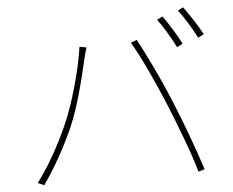

<svg xmlns="http://www.w3.org/2000/svg" viewBox="-54 -860 1108 913"><g transform="rotate(-5 500.0 -403.5)"><path d="M751 -761 724 -748C751 -711 788 -650 807 -610L835 -624C813 -668 776 -726 751 -761ZM852 -796 826 -783C855 -746 888 -691 911 -646L939 -660C919 -699 879 -760 852 -796ZM243 -290C209 -212 155 -109 91 -24L121 -11C181 -97 231 -189 269 -275C318 -387 352 -546 365 -600C370 -620 373 -630 378 -646L345 -652C331 -549 286 -386 243 -290ZM735 -346C778 -241 834 -96 857 -11L887 -20C861 -102 808 -249 763 -356C716 -471 656 -593 619 -661L590 -650C634 -577 693 -447 735 -346Z"/></g></svg>

Font: Noto Sans JP Thin
Style: Regular
Weight: 100
Designer: Ryoko NISHIZUKA 西塚涼子 (kana, bopomofo & ideographs); Paul D. Hunt (Latin, Greek & Cyrillic); Sandoll Communications 산돌커뮤니
Foundry: Adobe
Version: Version 2.004;hotconv 1.0.118;makeotfexe 2.5.65603